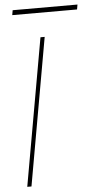

<svg xmlns="http://www.w3.org/2000/svg" viewBox="-58 -874 461 909"><g transform="rotate(-5 173.0 -419.5)"><path d="M34 0 158 -700H178L54 0ZM34 -816 38 -839H346L342 -816Z"/></g></svg>

Font: DM Sans 20pt Thin
Style: Italic
Weight: 250
Italic angle: -10°
Version: Version 4.004;gftools[0.9.30]